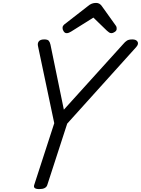

<svg xmlns="http://www.w3.org/2000/svg" viewBox="-20 -1286 969 1320"><path d="M250 14Q206 14 215 -14L353 -439L241 -970Q237 -990 247.5 -1002.5Q258 -1015 284 -1015Q307 -1015 315 -1006Q323 -997 327 -979L419 -532L826 -982Q840 -999 853 -1007Q866 -1015 890 -1015Q916 -1015 925.5 -999.5Q935 -984 917 -963L442 -436L305 -14Q296 14 250 14ZM438 -1058Q426 -1058 418 -1070Q410 -1082 410 -1093Q410 -1103 413.5 -1108Q417 -1113 421 -1117L583 -1243Q598 -1256 611.5 -1261Q625 -1266 641 -1266Q654 -1266 664.5 -1259.5Q675 -1253 683 -1240L776 -1110Q781 -1103 781.5 -1097.5Q782 -1092 782 -1087Q782 -1075 769 -1066.5Q756 -1058 747 -1058Q737 -1058 730 -1063Q723 -1068 715 -1075L622 -1165L469 -1069Q462 -1065 454.5 -1061.5Q447 -1058 438 -1058Z"/></svg>

Font: Playwrite AU TAS
Style: Regular
Weight: 400
Designer: Veronika Burian, José Scaglione
Foundry: TypeTogether
Version: Version 1.002